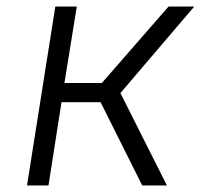

<svg xmlns="http://www.w3.org/2000/svg" viewBox="-20 -570 640 590"><path d="M63 0 150 -550H216L178 -315H293L498 -550H577L350 -284L493 0H417L289 -256H169L129 0Z"/></svg>

Font: NKDuy Mono ExtraLight
Style: Italic
Weight: 200
Italic angle: -9°
Monospace: yes
Designer: NKDuy
Foundry: NKDuy
Version: Version 2.251; ttfautohint (v1.8.4.7-5d5b)